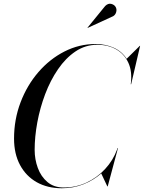

<svg xmlns="http://www.w3.org/2000/svg" viewBox="-20 -995 768 1025"><path d="M584 -908.5 448 -846 447 -847 541.5 -963Q557.5 -978.5 574 -974.2Q590.5 -970 597.5 -957.5Q604.5 -945 600.2 -930.2Q596 -915.5 584 -908.5ZM310 10Q233.5 10 176.2 -22.2Q119 -54.5 87 -114Q55 -173.5 55 -255Q55 -357.5 89.8 -448.8Q124.5 -540 185 -610Q245.5 -680 324 -720Q402.5 -760 490 -760Q543.5 -760 587.2 -740.2Q631 -720.5 656 -681L726 -750H728L680 -545H678Q687 -613.5 665 -660.5Q643 -707.5 599.5 -731.8Q556 -756 500 -756Q436 -756 383.2 -720.5Q330.5 -685 289.8 -625.5Q249 -566 221.2 -492.5Q193.5 -419 179.2 -341.8Q165 -264.5 165 -195Q165 -144 182 -98Q199 -52 233.5 -23Q268 6 320 6Q385 6 442 -20.5Q499 -47 541.2 -92.8Q583.5 -138.5 604.5 -195.5L608 -205H610L555 0H553L520.5 -69Q479 -32.5 425.2 -11.2Q371.5 10 310 10Z"/></svg>

Font: Bodoni* 96pt
Style: Italic
Weight: 400
Italic angle: -13°
Version: Version 2.3